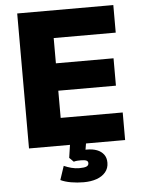

<svg xmlns="http://www.w3.org/2000/svg" viewBox="-60 -752 746 999"><g transform="rotate(-5 313.0 -252.5)"><path d="M68 0V-705H570V-561H246V-429H547V-286H246V-144H570V0ZM336 200Q303 200 271 194.5Q239 189 216 178L240 106Q258 114 278.5 119.5Q299 125 320 125Q346 125 357.5 120Q369 115 369 103Q369 93 360 89Q351 85 331 85Q323 85 313.5 85.5Q304 86 294 89L272 67L285 -20H369L356 58L317 40Q328 36 341.5 34Q355 32 367 32Q398 32 420 40.5Q442 49 455 66Q468 83 468 109Q468 138 451 158.5Q434 179 404.5 189.5Q375 200 336 200Z"/></g></svg>

Font: Nunito Sans 11pt Black
Style: Regular
Weight: 900
Version: Version 3.101;gftools[0.9.27]